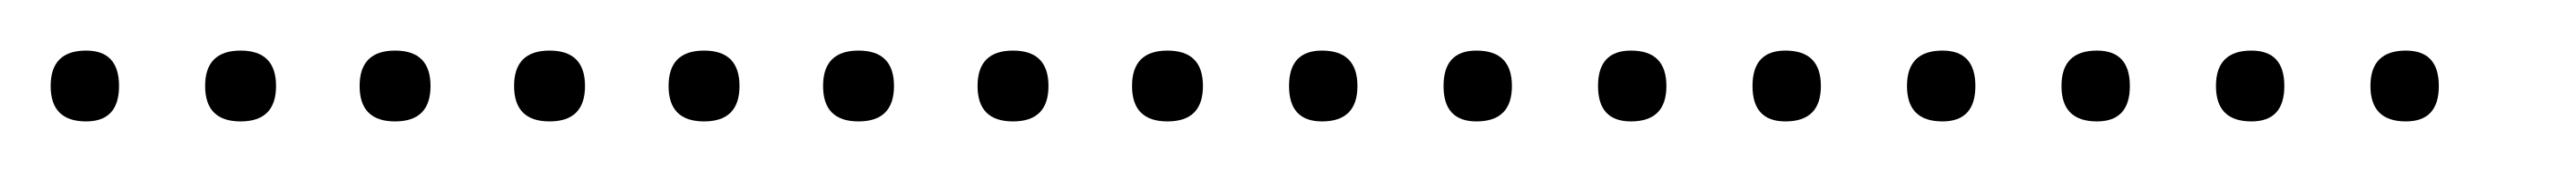

<svg xmlns="http://www.w3.org/2000/svg" viewBox="-20 -298 1017 68"><path d="M14 -250Q0 -250 0 -264Q0 -278 14 -278Q27 -278 27 -264Q27 -250 14 -250ZM75 -250Q61 -250 61 -264Q61 -278 75 -278Q89 -278 89 -264Q89 -250 75 -250ZM136 -250Q122 -250 122 -264Q122 -278 136 -278Q150 -278 150 -264Q150 -250 136 -250ZM197 -250Q183 -250 183 -264Q183 -278 197 -278Q211 -278 211 -264Q211 -250 197 -250ZM258 -250Q244 -250 244 -264Q244 -278 258 -278Q272 -278 272 -264Q272 -250 258 -250ZM319 -250Q305 -250 305 -264Q305 -278 319 -278Q333 -278 333 -264Q333 -250 319 -250ZM380 -250Q366 -250 366 -264Q366 -278 380 -278Q394 -278 394 -264Q394 -250 380 -250ZM441 -250Q427 -250 427 -264Q427 -278 441 -278Q455 -278 455 -264Q455 -250 441 -250ZM502 -250Q489 -250 489 -264Q489 -278 502 -278Q516 -278 516 -264Q516 -250 502 -250ZM563 -250Q550 -250 550 -264Q550 -278 563 -278Q577 -278 577 -264Q577 -250 563 -250ZM624 -250Q611 -250 611 -264Q611 -278 624 -278Q638 -278 638 -264Q638 -250 624 -250ZM685 -250Q672 -250 672 -264Q672 -278 685 -278Q699 -278 699 -264Q699 -250 685 -250ZM747 -250Q733 -250 733 -264Q733 -278 747 -278Q760 -278 760 -264Q760 -250 747 -250ZM808 -250Q794 -250 794 -264Q794 -278 808 -278Q821 -278 821 -264Q821 -250 808 -250ZM869 -250Q855 -250 855 -264Q855 -278 869 -278Q882 -278 882 -264Q882 -250 869 -250ZM930 -250Q916 -250 916 -264Q916 -278 930 -278Q943 -278 943 -264Q943 -250 930 -250Z"/></svg>

Font: FRB American Cursive Just Xheight
Style: Italic
Weight: 400
Italic angle: -25°
Version: Version 2.0;Modular Font Editor K font №1